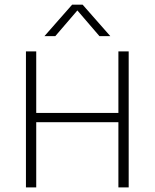

<svg xmlns="http://www.w3.org/2000/svg" viewBox="-20 -820 676 840"><path d="M93.5 0V-595H138.5V-326H498V-595H543V0H498V-285.5H138.5V0ZM174.5 -662 295.5 -799.5H341.5L462.5 -662H415L311.5 -782.5H325.5L222 -662Z"/></svg>

Font: Encode Sans SC Condensed Thin ExtraLight
Style: Regular
Weight: 250
Version: Version 3.002